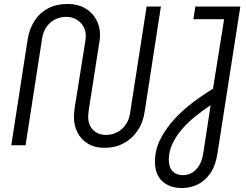

<svg xmlns="http://www.w3.org/2000/svg" viewBox="-20 -733 1243 969"><path d="M507 13Q459 13 424.5 -7.5Q390 -28 371.5 -63.5Q353 -99 353 -143Q353 -155 354.5 -169Q356 -183 358 -196L409 -515Q410 -523 411.5 -533Q413 -543 413 -551Q413 -593 384.5 -620.5Q356 -648 314 -648Q284 -648 258 -635Q232 -622 215 -597.5Q198 -573 193 -542L109 0H37L119 -531Q128 -588 154.5 -628.5Q181 -669 223 -691Q265 -713 321 -713Q371 -713 407.5 -692.5Q444 -672 464.5 -636.5Q485 -601 485 -555Q485 -545 483.5 -533Q482 -521 480 -511L429 -185Q428 -175 426.5 -164.5Q425 -154 425 -145Q425 -101 450.5 -76.5Q476 -52 515 -52Q544 -52 570 -65Q596 -78 613.5 -102.5Q631 -127 636 -159L720 -700H792L710 -169Q702 -114 674 -73Q646 -32 603.5 -9.5Q561 13 507 13ZM898 216Q836 216 799 181.5Q762 147 762 83Q762 23 789.5 -31Q817 -85 860.5 -132Q904 -179 956 -218Q1008 -257 1055 -285L1111 -636H956L966 -700H1193L1078 38Q1069 101 1042.5 140Q1016 179 978.5 197.5Q941 216 898 216ZM903 151Q926 151 947 140Q968 129 984 104Q1000 79 1006 39L1043 -202Q1005 -177 967.5 -147Q930 -117 899.5 -82Q869 -47 850.5 -8Q832 31 832 73Q832 112 851.5 131.5Q871 151 903 151Z"/></svg>

Font: MuseoModerno Light
Style: Italic
Weight: 300
Italic angle: -9°
Designer: Pablo Cosgaya, Héctor Gatti, Marcela Romero, and the Authors of The MuseoModerno Project.
Foundry: Omnibus-Type Team
Version: Version 1.003